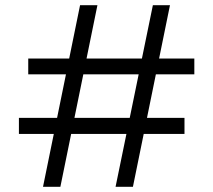

<svg xmlns="http://www.w3.org/2000/svg" viewBox="-20 -721 823 741"><path d="M426 0 570 -701H636L493 0ZM146 0 289 -701H356L213 0ZM53 -204V-266H692V-204ZM89 -434V-495H730V-434Z"/></svg>

Font: DM Sans 12pt Light
Style: Regular
Weight: 300
Version: Version 4.004;gftools[0.9.30]